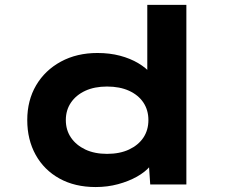

<svg xmlns="http://www.w3.org/2000/svg" viewBox="-20 -760 932 791"><path d="M374.1 10.6Q288.5 10.6 225.2 -24.4Q161.8 -59.4 127 -122Q92.3 -184.6 92.3 -265.3Q92.3 -346.4 128.8 -408.5Q165.4 -470.6 230.9 -506.2Q296.4 -541.7 381.6 -541.7Q431.8 -541.7 474.3 -530.5Q516.9 -519.2 549.9 -499.5Q582.9 -479.8 602.4 -455.9Q622 -432.1 625.5 -406.5L586.8 -397.6V-740H747.8V0H598.9L589.7 -135L621.8 -124.8Q618.9 -99.7 598.6 -75.5Q578.3 -51.4 544.1 -32.2Q509.9 -13 466.3 -1.2Q422.6 10.6 374.1 10.6ZM421 -126.1Q473.3 -126.1 511.6 -144Q549.9 -162 570.7 -193Q591.4 -224.1 591.4 -265.3Q591.4 -306.5 570.7 -337.6Q549.9 -368.6 511.6 -386.1Q473.3 -403.5 421 -403.5Q369.4 -403.5 331.6 -386.1Q293.7 -368.6 272.5 -337.6Q251.2 -306.5 251.2 -265.3Q251.2 -224.1 272.5 -193Q293.7 -162 331.6 -144Q369.4 -126.1 421 -126.1Z"/></svg>

Font: Lexend Peta
Style: Regular
Weight: 400
Designer: Bonnie Shaver-Troup, Thomas Jockin
Foundry: Lexend
Version: Version 1.007